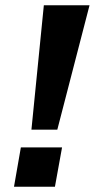

<svg xmlns="http://www.w3.org/2000/svg" viewBox="-20 -707 359 727"><path d="M99 -216 146 -687H319L197 -216ZM33 0 59 -149H215L188 0Z"/></svg>

Font: Archivo SemiBold ExtraBold
Style: Italic
Weight: 800
Italic angle: -10°
Version: Version 2.001